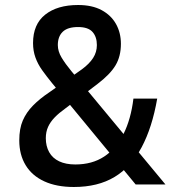

<svg xmlns="http://www.w3.org/2000/svg" viewBox="-20 -737 693 767"><path d="M522 0 188 -405Q166 -432 148.5 -456.5Q131 -481 121.5 -507.5Q112 -534 112 -565Q112 -640 160.5 -678.5Q209 -717 292 -717Q348 -717 386 -696.5Q424 -676 443.5 -641Q463 -606 463 -562Q463 -512 441.5 -476Q420 -440 370 -402L240 -303Q216 -286 198.5 -268Q181 -250 172 -230Q163 -210 163 -185Q163 -153 176.5 -129Q190 -105 216.5 -92.5Q243 -80 281 -80Q348 -80 396 -111.5Q444 -143 473.5 -202Q503 -261 513 -343H608Q588 -228 546 -149Q504 -70 437.5 -30Q371 10 275 10Q206 10 157 -12.5Q108 -35 82.5 -77Q57 -119 57 -176Q57 -223 71 -255.5Q85 -288 112 -315.5Q139 -343 178 -369L307 -460Q337 -482 352 -505.5Q367 -529 367 -557Q367 -590 349.5 -609.5Q332 -629 292 -629Q250 -629 230.5 -610Q211 -591 211 -557Q211 -532 226 -507Q241 -482 265 -453L641 0Z"/></svg>

Font: Asta Sans SemiBold
Style: Regular
Weight: 600
Designer: 42dot
Version: Version 1.000